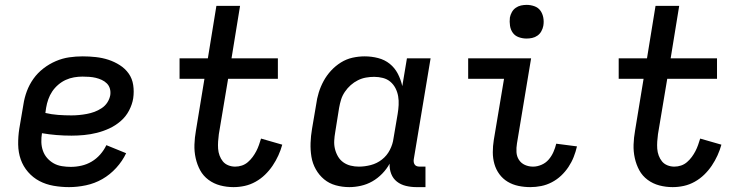

<svg xmlns="http://www.w3.org/2000/svg" viewBox="-20 -759 3040 787"><path d="M263 8Q231 8 199.5 2.5Q168 -3 141.5 -17Q115 -31 95 -54Q75 -77 65 -105.5Q55 -134 54.5 -166.5Q54 -199 59 -231L76 -331Q80 -358 90 -385Q100 -412 117 -436Q134 -460 158 -478.5Q182 -497 209 -508.5Q236 -520 263.5 -524Q291 -528 319 -528Q346 -528 373 -525Q400 -522 424.5 -514Q449 -506 471 -492Q493 -478 507.5 -457.5Q522 -437 526 -410.5Q530 -384 526 -356Q522 -331 509 -306Q496 -281 474.5 -262.5Q453 -244 428 -232.5Q403 -221 377 -214.5Q351 -208 324.5 -205.5Q298 -203 273 -203Q242 -203 211.5 -205.5Q181 -208 152 -213Q149 -195 149.5 -176.5Q150 -158 156 -141Q162 -124 173.5 -111Q185 -98 200 -89.5Q215 -81 233.5 -78Q252 -75 270 -75Q292 -75 314 -80Q336 -85 355.5 -96.5Q375 -108 390.5 -125.5Q406 -143 416 -164L497 -131Q482 -99 456.5 -71Q431 -43 399.5 -25Q368 -7 332.5 0.5Q297 8 263 8ZM273 -286Q288 -286 304 -287.5Q320 -289 336 -292Q352 -295 367 -300.5Q382 -306 396.5 -315.5Q411 -325 420 -339Q429 -353 432 -369Q434 -383 430.5 -395.5Q427 -408 418 -417Q409 -426 397 -431.5Q385 -437 372.5 -440Q360 -443 346 -444Q332 -445 318 -445Q301 -445 283.5 -442Q266 -439 249.5 -431.5Q233 -424 218.5 -411.5Q204 -399 194 -384Q184 -369 178 -352Q172 -335 169 -317L166 -296Q191 -290 218 -288Q245 -286 273 -286Z M937 8Q909 8 882.5 1Q856 -6 834.5 -22Q813 -38 800.5 -61Q788 -84 782 -111Q776 -138 777 -166.5Q778 -195 783 -223L818 -436H716V-520H832L867 -735H964L929 -520H1119V-436H915L877 -209Q875 -194 874 -179Q873 -164 874 -149.5Q875 -135 880 -121.5Q885 -108 893.5 -97.5Q902 -87 915.5 -81.5Q929 -76 944 -76Q958 -76 971.5 -80.5Q985 -85 996 -94.5Q1007 -104 1015.5 -115.5Q1024 -127 1030.5 -139.5Q1037 -152 1041.5 -165Q1046 -178 1050 -191L1137 -166Q1131 -144 1121 -122Q1111 -100 1097.5 -80Q1084 -60 1066.5 -43Q1049 -26 1027.5 -14Q1006 -2 983 3Q960 8 937 8Z M1412 8Q1383 8 1356 0.5Q1329 -7 1308.5 -24Q1288 -41 1274.5 -65Q1261 -89 1256.5 -116.5Q1252 -144 1253 -173Q1254 -202 1259 -231L1276 -331Q1279 -355 1286.5 -379.5Q1294 -404 1306.5 -427Q1319 -450 1337 -469.5Q1355 -489 1377.5 -503Q1400 -517 1425 -522.5Q1450 -528 1475 -528Q1503 -528 1530 -521Q1557 -514 1577.5 -497.5Q1598 -481 1610.5 -457Q1623 -433 1629 -406L1648 -520H1745L1676 -106Q1675 -100 1676 -94Q1677 -88 1680.5 -83.5Q1684 -79 1689.5 -77.5Q1695 -76 1701 -76H1724V8H1687Q1665 8 1644 3Q1623 -2 1607 -14.5Q1591 -27 1583.5 -46.5Q1576 -66 1577 -88Q1565 -66 1546.5 -47Q1528 -28 1506 -15.5Q1484 -3 1459.5 2.5Q1435 8 1412 8ZM1451 -76Q1475 -76 1500 -82.5Q1525 -89 1545.5 -105Q1566 -121 1578 -144.5Q1590 -168 1593 -192L1610 -292Q1613 -310 1614 -328.5Q1615 -347 1612 -364.5Q1609 -382 1601 -397.5Q1593 -413 1580 -424Q1567 -435 1549.5 -439.5Q1532 -444 1514 -444Q1497 -444 1480 -441Q1463 -438 1447 -430Q1431 -422 1417.5 -410Q1404 -398 1393.5 -382.5Q1383 -367 1378 -350.5Q1373 -334 1370 -317L1354 -217Q1351 -200 1350 -182.5Q1349 -165 1353 -148.5Q1357 -132 1365.5 -117.5Q1374 -103 1387.5 -93.5Q1401 -84 1417.5 -80Q1434 -76 1451 -76Z M2154 8Q2129 8 2105 3Q2081 -2 2061 -14Q2041 -26 2027 -45Q2013 -64 2006.5 -87Q2000 -110 2000 -135Q2000 -160 2004 -185L2046 -436H1899V-520H2157L2099 -171Q2096 -153 2097 -135.5Q2098 -118 2107 -104Q2116 -90 2131.5 -83Q2147 -76 2165 -76Q2182 -76 2199.5 -83.5Q2217 -91 2229 -105Q2241 -119 2248.5 -136Q2256 -153 2260 -170L2345 -159Q2340 -137 2331.5 -115.5Q2323 -94 2310 -74.5Q2297 -55 2280 -39Q2263 -23 2242 -12Q2221 -1 2198.5 3.5Q2176 8 2154 8ZM2138 -601Q2122 -601 2106.5 -606.5Q2091 -612 2082 -624.5Q2073 -637 2070.5 -653.5Q2068 -670 2070 -687Q2072 -698 2078 -709Q2084 -720 2094 -727Q2104 -734 2115.5 -736.5Q2127 -739 2139 -739Q2155 -739 2170.5 -733.5Q2186 -728 2195 -715.5Q2204 -703 2207 -686.5Q2210 -670 2207 -653Q2205 -642 2199 -631Q2193 -620 2183 -613Q2173 -606 2161.5 -603.5Q2150 -601 2138 -601Z M2737 8Q2709 8 2682.5 1Q2656 -6 2634.5 -22Q2613 -38 2600.5 -61Q2588 -84 2582 -111Q2576 -138 2577 -166.5Q2578 -195 2583 -223L2618 -436H2516V-520H2632L2667 -735H2764L2729 -520H2919V-436H2715L2677 -209Q2675 -194 2674 -179Q2673 -164 2674 -149.5Q2675 -135 2680 -121.5Q2685 -108 2693.5 -97.5Q2702 -87 2715.5 -81.5Q2729 -76 2744 -76Q2758 -76 2771.5 -80.5Q2785 -85 2796 -94.5Q2807 -104 2815.5 -115.5Q2824 -127 2830.5 -139.5Q2837 -152 2841.5 -165Q2846 -178 2850 -191L2937 -166Q2931 -144 2921 -122Q2911 -100 2897.5 -80Q2884 -60 2866.5 -43Q2849 -26 2827.5 -14Q2806 -2 2783 3Q2760 8 2737 8Z"/></svg>

Font: Iosevka Medium Extended
Style: Italic
Weight: 500
Width: 7
Italic angle: -9°
Monospace: yes
Designer: Belleve Invis
Foundry: Belleve Invis
Version: Version 32.5.0; ttfautohint (v1.8.4)